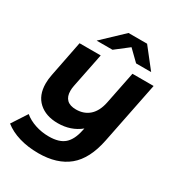

<svg xmlns="http://www.w3.org/2000/svg" viewBox="-224 -888 1131 1226"><g transform="rotate(30 341.5 -274.5)"><path d="M669 -538 578 -84Q548 66 465.5 134Q383 202 245 202Q168 202 104 183Q40 164 -5 128L68 16Q101 44 149 60Q197 76 250 76Q326 76 364.5 42Q403 8 418 -65L422 -82Q353 -26 257 -26Q169 -26 116.5 -73.5Q64 -121 64 -208Q64 -240 71 -274L123 -538H279L228 -284Q224 -265 224 -246Q224 -204 246.5 -182Q269 -160 314 -160Q373 -160 412 -195Q451 -230 465 -299L513 -538ZM500 -607 423 -682 326 -607H209L361 -751H498L611 -607Z"/></g></svg>

Font: Montserrat Alternates
Style: Bold Italic
Weight: 700
Italic angle: -11.3°
Designer: Julieta Ulanovsky
Foundry: Julieta Ulanovsky
Version: Version 7.200